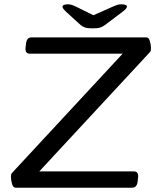

<svg xmlns="http://www.w3.org/2000/svg" viewBox="-20 -874 780 894"><path d="M53 0Q41 0 36 -17.5Q31 -35 31 -50Q31 -58 32 -62Q33 -66 39 -72L551 -624H119Q96 -624 99 -652L101 -670Q104 -700 127 -700H661Q673 -700 678 -682.5Q683 -665 683 -650Q683 -642 682 -638Q681 -634 675 -628L163 -76H603Q626 -76 623 -48L621 -30Q618 0 595 0ZM544 -854Q571 -854 571 -843Q571 -834 549 -818L468 -757Q457 -749 446 -745.5Q435 -742 411 -742Q388 -742 377 -745.5Q366 -749 356 -757L289 -818Q271 -835 271 -842Q271 -854 297 -854Q312 -854 334 -843L415 -803L505 -843Q516 -848 525 -851Q534 -854 544 -854Z"/></svg>

Font: Asap Expanded Expanded Regular
Style: Italic
Weight: 400
Width: 7
Italic angle: -6°
Designer: Pablo Cosgaya
Foundry: Omnibus-Type
Version: Version 3.001; ttfautohint (v1.8.4.7-5d5b)